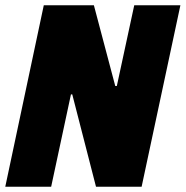

<svg xmlns="http://www.w3.org/2000/svg" viewBox="-20 -708 704 728"><path d="M0 0 146 -688H336L417 -382H423L489 -688H664L517 0H344L254 -350H249L174 0Z"/></svg>

Font: Saira Semi Condensed ExtraBold
Style: Italic
Weight: 800
Width: 4
Italic angle: -12°
Designer: Hector Gatti with collaboration of the Omnibus-Type team
Foundry: Omnibus-Type
Version: Version 1.001; ttfautohint (v1.8)